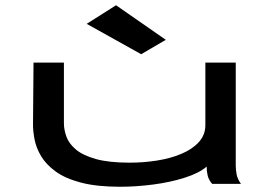

<svg xmlns="http://www.w3.org/2000/svg" viewBox="-20 -702 1040 733"><path d="M439 11Q349 11 288.5 -5Q228 -21 191.5 -48Q155 -75 136.5 -106.5Q118 -138 112 -169.5Q106 -201 106 -226L108 -463H224V-231Q224 -207 233.5 -180.5Q243 -154 269.5 -131.5Q296 -109 345.5 -95Q395 -81 475 -81Q528 -81 579 -89Q630 -97 672 -114.5Q714 -132 739 -159.5Q764 -187 764 -224V-463H880V-71Q880 -53 883.5 -35.5Q887 -18 900 0H790Q777 -15 773 -31Q769 -47 769 -66Q740 -41 685 -23.5Q630 -6 564.5 2.5Q499 11 439 11ZM519 -495 311 -611 423 -682 613 -550Z"/></svg>

Font: Inconsolata UltraExpanded SemiBold
Style: Regular
Weight: 600
Width: 9
Monospace: yes
Designer: Raph Levien, Cyreal, Brenton Simpson
Foundry: Raph Levien, Cyreal, Google
Version: Version 3.001; ttfautohint (v1.8.2.53-6de2)